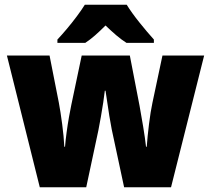

<svg xmlns="http://www.w3.org/2000/svg" viewBox="-20 -786 886 806"><path d="M449 -243Q444 -268 439 -299Q434 -330 430 -358.5Q426 -387 423 -405H420Q418 -386 413.5 -356.5Q409 -327 403.5 -295.5Q398 -264 393 -239L342 0H147L9 -553H188L227 -355Q234 -318 241 -265Q248 -212 250 -170H253Q255 -196 259.5 -229.5Q264 -263 269.5 -294Q275 -325 279 -344L323 -553H525L566 -341Q573 -303 581 -254.5Q589 -206 593 -170H596Q599 -212 605.5 -265Q612 -318 620 -355L662 -553H837L698 0H501ZM512 -766Q533 -732 565.5 -691.5Q598 -651 626 -620V-606H511Q489 -620 468 -638Q447 -656 423 -679Q399 -655 379 -637.5Q359 -620 338 -606H221V-620Q238 -638 260 -664Q282 -690 302.5 -717.5Q323 -745 336 -766Z"/></svg>

Font: Noto Sans Malayalam SemiCondensed Black
Style: Regular
Weight: 900
Width: 4
Designer: Jelle Bosma - Monotype Design Team
Foundry: Monotype Imaging Inc.
Version: Version 2.104; ttfautohint (v1.8.4.7-5d5b)